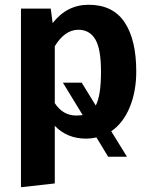

<svg xmlns="http://www.w3.org/2000/svg" viewBox="-20 -566 630 806"><path d="M552 -266Q552 -182 524.5 -115.5Q497 -49 447 -15L513 92H434L385 11Q362 16 342 16Q261 16 210 -38V204L68 220V-530H193L201 -469Q261 -546 352 -546Q454 -546 503 -472.5Q552 -399 552 -266ZM300 -81Q311 -81 327 -83L244 -219H323L382 -123Q404 -165 404 -265Q404 -361 380 -401Q356 -441 309 -441Q252 -441 210 -372V-133Q244 -81 300 -81Z"/></svg>

Font: FiraGO SemiBold
Style: Regular
Weight: 600
Designer: bBox Type
Foundry: bBox Type GmbH
Version: Version 1.001;PS 001.001;hotconv 1.0.88;makeotf.lib2.5.64775